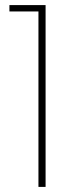

<svg xmlns="http://www.w3.org/2000/svg" viewBox="-20 -734 296 754"><path d="M131 -689H17V-714H159V0H131Z"/></svg>

Font: Noto Serif Georgian Thin Cond
Style: Regular
Weight: 250
Width: 3
Designer: Monotype Design team
Foundry: Monotype Imaging Inc.
Version: Version 1.000